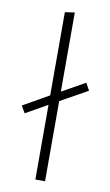

<svg xmlns="http://www.w3.org/2000/svg" viewBox="-83 -757 459 800"><g transform="rotate(10 146.5 -357.0)"><path d="M282 -403 167 -339V0H126V-316L34 -264L17 -294L126 -356V-708L167 -714V-379L265 -434Z"/></g></svg>

Font: EauTest Light
Style: Regular
Weight: 300
Designer: Christian Thalmann (Catharsis Fonts)
Version: Version 0.001;PS 000.001;hotconv 1.0.88;makeotf.lib2.5.64775